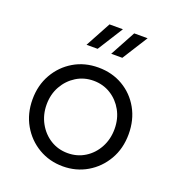

<svg xmlns="http://www.w3.org/2000/svg" viewBox="-142 -898 939 1023"><g transform="rotate(20 327.5 -386.0)"><path d="M328 12Q403 12 464.5 -24Q526 -60 563 -123.5Q600 -187 600 -269Q600 -350 564.5 -413Q529 -476 467.5 -512Q406 -548 328 -548Q250 -548 188.5 -511.5Q127 -475 91 -412Q55 -349 55 -269Q55 -188 91.5 -124.5Q128 -61 190 -24.5Q252 12 328 12ZM328 -63Q274 -63 230.5 -90Q187 -117 161 -164Q135 -211 135 -269Q135 -327 161 -373Q187 -419 230.5 -446Q274 -473 328 -473Q382 -473 425.5 -446Q469 -419 494.5 -373Q520 -327 520 -269Q520 -211 494.5 -164Q469 -117 425.5 -90Q382 -63 328 -63ZM226 -640H289L380 -784H304ZM366 -640H429L520 -784H444Z"/></g></svg>

Font: Plus Jakarta Sans
Style: Regular
Weight: 400
Designer: Gumpita Rahayu
Foundry: Tokotype
Version: Version 2.004; ttfautohint (v1.8.3)